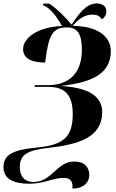

<svg xmlns="http://www.w3.org/2000/svg" viewBox="-34 -870 673 1114"><path d="M386 224C442 226 484 193 484 146C484 101 457 67 397 67C295 67 268 186 160 186C120 186 81 165 81 98C81 27 126 2 245 -12C417 -31 558 -70 559 -219C559 -320 465 -363 318 -371C474 -390 609 -428 609 -574C609 -661 528 -719 388 -720C429 -770 466 -785 503 -785C530 -785 544 -777 558 -758C573 -769 583 -784 583 -804C583 -833 561 -850 526 -850C464 -850 419 -783 381 -727C352 -764 291 -825 251 -849H217L215 -840C255 -825 288 -785 326 -719C185 -714 100 -650 100 -585C100 -528 155 -507 228 -507C248 -667 269 -711 355 -711C415 -711 441 -674 441 -581C441 -435 356 -376 244 -376H169L166 -366H246C343 -366 388 -319 388 -208C388 -78 336 -30 189 -15C57 -2 -14 19 -14 100C-14 169 47 196 135 196C223 196 274 162 337 162C379 162 390 189 386 224Z"/></svg>

Font: Noto Serif Display ExtraBold
Style: Italic
Weight: 800
Italic angle: -12°
Designer: Monotype Design Team
Foundry: Monotype Imaging Inc.
Version: Version 2.009